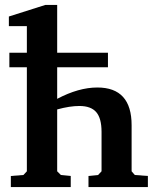

<svg xmlns="http://www.w3.org/2000/svg" viewBox="-20 -759 631 779"><path d="M16 -653V-692L164 -739H212V-545H418V-486H212V-358Q299 -404 375 -404Q514 -404 514 -251V-64L527 -49L580 -45V0H339V-45L378 -49L392 -64V-224Q392 -279 370.5 -304Q349 -329 302 -329Q263 -329 212 -315V-64L227 -49L267 -45V0H24V-45L75 -49L89 -64V-486H18V-545H89V-653Z"/></svg>

Font: Khartiya
Style: Bold
Weight: 700
Version: Version 1.0.2